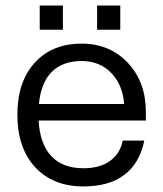

<svg xmlns="http://www.w3.org/2000/svg" viewBox="-20 -668 592 696"><path d="M332 -647.9H416V-560.1H332ZM124 -647.9H208V-560.1H124ZM43 -252Q43 -371.1 105.7 -440.4Q168.5 -509.8 275.9 -509.8Q377.9 -509.8 443.4 -440.2Q508.8 -370.6 508.8 -262.2V-231H120.1Q124.5 -146.5 165.8 -102.3Q207 -58.1 282.2 -58.1Q342.3 -58.1 378.9 -84.7Q415.5 -111.3 424.8 -158.2H502.9Q486.8 -77.1 431.4 -34.7Q376 7.8 282.2 7.8Q171.9 7.8 107.4 -62Q43 -131.8 43 -252ZM275.9 -446.8Q207 -446.8 167.7 -407.5Q128.4 -368.2 121.1 -291H430.2Q424.3 -362.3 382.3 -404.5Q340.3 -446.8 275.9 -446.8Z"/></svg>

Font: Overused Grotesk
Style: Regular
Weight: 400
Version: Version 0.002